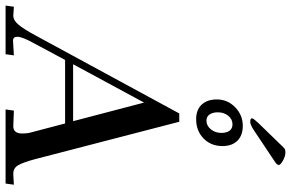

<svg xmlns="http://www.w3.org/2000/svg" viewBox="-244 -824 1018 671"><g transform="rotate(90 264.5 -489.0)"><path d="M-16 -27Q1 -27 16.5 -46Q32 -65 53 -104L326 -607H355L486 -102Q497 -61 507 -44Q517 -27 536 -27H541L575 -29L571 0H312L316 -29L369 -27Q396 -26 396 -58Q396 -77 392 -90L361 -208H139L79 -96Q58 -58 58 -41Q58 -26 72 -26L123 -29L119 0H-51L-47 -29ZM288 -484 154 -236H353ZM277 -738Q277 -776 304.5 -802.5Q332 -829 369 -829Q403 -829 421.5 -810Q440 -791 440 -758Q440 -718 413.5 -692Q387 -666 346 -666Q313 -666 295 -685.5Q277 -705 277 -738ZM394 -754Q394 -772 386.5 -782.5Q379 -793 364 -793Q346 -793 334 -778Q322 -763 322 -742Q322 -724 329.5 -713Q337 -702 351 -702Q369 -702 381.5 -717.5Q394 -733 394 -754ZM343 -862Q344 -867 361 -885L429 -955Q444 -971 448.5 -974.5Q453 -978 461 -978Q476 -978 491.5 -969Q507 -960 506 -954Q505 -948 496 -942L388 -870Q366 -855 356 -855Q342 -855 343 -862Z"/></g></svg>

Font: Unna
Style: Italic
Weight: 400
Italic angle: -8.05°
Designer: Jorge de Buen Unna
Foundry: Omnibus-Type
Version: Version 2.008